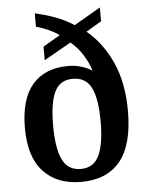

<svg xmlns="http://www.w3.org/2000/svg" viewBox="-54 -807 667 861"><g transform="rotate(-5 279.5 -376.0)"><path d="M277 10Q169 10 107.5 -56Q46 -122 46 -252Q46 -383 102.5 -448Q159 -513 263 -513Q296 -513 324 -504Q352 -495 371 -482Q360 -518 338 -553.5Q316 -589 283 -617L161 -548V-609L238 -654Q216 -670 188.5 -682Q161 -694 135 -701V-761Q177 -752 222 -736Q267 -720 309 -693L428 -762V-700L359 -659Q430 -600 471.5 -507.5Q513 -415 513 -289Q513 -137 453 -63.5Q393 10 277 10ZM280 -48Q338 -48 362.5 -99.5Q387 -151 387 -252Q387 -354 362.5 -404Q338 -454 279 -454Q221 -454 197 -404.5Q173 -355 173 -252Q173 -151 197.5 -99.5Q222 -48 280 -48Z"/></g></svg>

Font: Noto Serif Sinhala SemiCondensed SemiBold
Style: Regular
Weight: 600
Width: 4
Designer: Jelle Bosma - Monotype Design Team
Foundry: Monotype Imaging Inc.
Version: Version 2.007; ttfautohint (v1.8.4.7-5d5b)